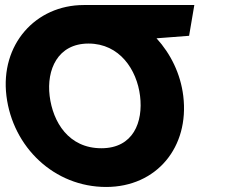

<svg xmlns="http://www.w3.org/2000/svg" viewBox="-20 -747 936 767"><path d="M178.3 -363.9C165.5 -468.4 210.3 -572.8 333.2 -573L333.2 -573L333.6 -573H333.7C457.8 -573 526.7 -468.5 539.5 -363.9C552.4 -259.4 512.5 -154.8 385 -154.8C254.1 -154.8 191.1 -259.4 178.3 -363.9ZM314.3 -727 314.3 -726.9C121.6 -726.6 -19.4 -568.6 5.7 -363.9C30.9 -159.1 196.6 -0.1 404 -0.1C605.4 -0.1 737.2 -159.1 712.1 -363.9C701.2 -452.3 662 -531.9 605.3 -594L735.4 -604L756.3 -727Z"/></svg>

Font: Hussar
Style: BdOpOblOne
Weight: 700
Foundry: Cannot Into Space Fonts
Version: Version 2.00